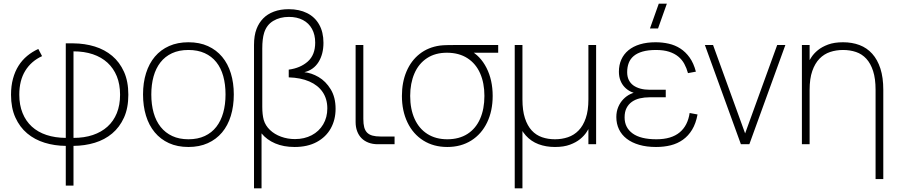

<svg xmlns="http://www.w3.org/2000/svg" viewBox="-20 -785 4888 1045"><path d="M338 225H380V9Q441.5 8.5 495.8 -8Q550 -24.5 590.5 -58.5Q631 -92.5 654.8 -144.8Q678.5 -197 678.5 -269.5Q678.5 -342 654.8 -394.5Q631 -447 590.5 -481Q550 -515 495.8 -531.8Q441.5 -548.5 380 -549H338V-34.5Q279.5 -35 232.8 -50.5Q186 -66 153.2 -96Q120.5 -126 102.8 -169.8Q85 -213.5 85 -269.5Q85 -347 117.5 -399.8Q150 -452.5 209 -479.5L188.5 -518.5Q155.5 -503.5 128 -480.8Q100.5 -458 81 -427.2Q61.5 -396.5 50.8 -357Q40 -317.5 40 -269.5Q40 -197.5 63.8 -145.2Q87.5 -93 128 -59Q168.5 -25 222.8 -8.2Q277 8.5 338 9ZM380 -505.5Q438.5 -505.5 485.2 -489.8Q532 -474 565 -443.8Q598 -413.5 615.8 -369.8Q633.5 -326 633.5 -269.5Q633.5 -213 615.8 -169.2Q598 -125.5 565 -95.8Q532 -66 485.2 -50.2Q438.5 -34.5 380 -34.5Z M1005.5 15Q1065 15 1111 -5.8Q1157 -26.5 1188.5 -64Q1220 -101.5 1236.2 -154.2Q1252.5 -207 1252.5 -271Q1252.5 -333.5 1236.5 -385.8Q1220.5 -438 1189.2 -475.5Q1158 -513 1112 -534Q1066 -555 1005.5 -555Q946.5 -555 900.5 -534.5Q854.5 -514 823 -476.8Q791.5 -439.5 775 -387.2Q758.5 -335 758.5 -271Q758.5 -208 774.5 -155.5Q790.5 -103 822 -65Q853.5 -27 899.5 -6Q945.5 15 1005.5 15ZM1005.5 -27Q955.5 -27 917.8 -44.5Q880 -62 854.5 -94Q829 -126 816.2 -171Q803.5 -216 803.5 -271Q803.5 -324.5 815.8 -368.8Q828 -413 853 -445.2Q878 -477.5 916 -495.2Q954 -513 1005.5 -513Q1056 -513 1094 -495.8Q1132 -478.5 1157.2 -447Q1182.5 -415.5 1195 -370.8Q1207.5 -326 1207.5 -271Q1207.5 -216.5 1195 -171.8Q1182.5 -127 1157.5 -94.8Q1132.5 -62.5 1094.5 -44.8Q1056.5 -27 1005.5 -27Z M1362.5 -540Q1362.5 -592 1376.5 -628Q1389 -660.5 1412.2 -684.5Q1435.5 -708.5 1470.8 -721.8Q1506 -735 1551.5 -735Q1608.5 -735 1651.2 -713.8Q1694 -692.5 1717.2 -651.2Q1740.5 -610 1740.5 -552Q1740.5 -490.5 1713.8 -447.5Q1687 -404.5 1636.5 -392Q1674.5 -388.5 1713.8 -365.8Q1753 -343 1779.8 -299.2Q1806.5 -255.5 1806.5 -193Q1806.5 -133.5 1780.5 -86.5Q1754.5 -39.5 1704.2 -12.2Q1654 15 1583.5 15Q1523.5 15 1477.8 -4.5Q1432 -24 1403.5 -59V240H1362.5ZM1585.5 -28Q1636.5 -28 1676.5 -49Q1716.5 -70 1739 -108Q1761.5 -146 1761.5 -195Q1761.5 -246.5 1736.2 -283.8Q1711 -321 1663.8 -341.5Q1616.5 -362 1551.5 -364V-406Q1615 -414.5 1655.2 -450.2Q1695.5 -486 1695.5 -553Q1695.5 -596 1678.2 -627.5Q1661 -659 1628.8 -676Q1596.5 -693 1552.5 -693Q1503.5 -693 1467.2 -671.2Q1431 -649.5 1417.5 -606Q1407.5 -573.5 1407.5 -521V-204Q1407.5 -161 1415.5 -132Q1424.5 -101.5 1449.2 -77.8Q1474 -54 1509.8 -41Q1545.5 -28 1585.5 -28Z M2127.5 -42H2051.5Q2025 -42 2007 -47Q1989 -52 1978 -63.2Q1967 -74.5 1962.2 -92.8Q1957.5 -111 1957.5 -138V-540H1915.5V-131V-120.5Q1915.5 -93 1924 -70.5Q1932.5 -48 1948 -32.5Q1963.5 -17 1986 -8.5Q2008.5 0 2036 0H2046.5H2127.5Z M2414.5 15Q2340 15 2284 -20.2Q2228 -55.5 2197.8 -118.5Q2167.5 -181.5 2167.5 -263Q2167.5 -337.5 2192.5 -396.2Q2217.5 -455 2264 -491.5Q2310.5 -528 2374.5 -537Q2390.5 -539 2412.8 -539.5Q2435 -540 2454.5 -540H2691.5V-498H2513.5L2535.5 -512Q2594 -482 2627.8 -415.8Q2661.5 -349.5 2661.5 -263Q2661.5 -181.5 2631.2 -118.5Q2601 -55.5 2545 -20.2Q2489 15 2414.5 15ZM2414.5 -27Q2479 -27 2524.5 -56.2Q2570 -85.5 2593.2 -138.8Q2616.5 -192 2616.5 -263Q2616.5 -333 2593.2 -385.8Q2570 -438.5 2524.5 -468Q2479 -497.5 2414.5 -498Q2349.5 -498.5 2304 -468.5Q2258.5 -438.5 2235.5 -385Q2212.5 -331.5 2212.5 -263Q2212.5 -191.5 2236.5 -138.2Q2260.5 -85 2306 -56Q2351.5 -27 2414.5 -27Z M2823.5 -244Q2823.5 -183.5 2837 -142Q2850.5 -100.5 2874 -75Q2897.5 -49.5 2930 -38.2Q2962.5 -27 3000.5 -27Q3038 -27 3071.2 -38.2Q3104.5 -49.5 3129.2 -75Q3154 -100.5 3168.2 -142Q3182.5 -183.5 3182.5 -244L3192.5 -100.5Q3185.5 -86 3172.5 -66Q3159.5 -46 3137.5 -28Q3115.5 -10 3082 2.5Q3048.5 15 3000.5 15Q2951.5 15 2911 -0.2Q2870.5 -15.5 2841.8 -47.5Q2813 -79.5 2797.2 -128.2Q2781.5 -177 2781.5 -244V-540H2823.5ZM3224.5 -540V0H3182.5V-540ZM2781.5 -540H2823.5V240H2781.5Z M3561.5 -630H3517.5L3565.5 -765H3609.5ZM3550.5 15Q3499 15 3458.8 3.2Q3418.5 -8.5 3390.8 -30Q3363 -51.5 3348.8 -81.5Q3334.5 -111.5 3334.5 -148Q3334.5 -178 3345 -202.8Q3355.5 -227.5 3372.8 -245.2Q3390 -263 3411.5 -273.2Q3433 -283.5 3455 -284L3455.5 -272.5Q3433 -276.5 3413.5 -286Q3394 -295.5 3379.5 -310.8Q3365 -326 3356.8 -347Q3348.5 -368 3348.5 -395Q3348.5 -431.5 3361.8 -461Q3375 -490.5 3400.5 -511.5Q3426 -532.5 3463.2 -543.8Q3500.5 -555 3548.5 -555Q3585.5 -555 3619.8 -547.2Q3654 -539.5 3682.8 -521Q3711.5 -502.5 3733.5 -471.8Q3755.5 -441 3767.5 -395L3724.5 -387Q3717 -414.5 3704.5 -437.5Q3692 -460.5 3671.5 -477.2Q3651 -494 3621.5 -503.5Q3592 -513 3550.5 -513Q3508 -513 3478 -504.5Q3448 -496 3429.2 -480.2Q3410.5 -464.5 3402 -442.2Q3393.5 -420 3393.5 -392Q3393.5 -368 3402.2 -350Q3411 -332 3427.2 -320.2Q3443.5 -308.5 3466 -302.5Q3488.5 -296.5 3515.5 -296.5H3603.5V-255.5H3515.5Q3487.5 -255.5 3462.8 -249.8Q3438 -244 3419.5 -231Q3401 -218 3390.2 -197.2Q3379.5 -176.5 3379.5 -146Q3379.5 -90.5 3423 -58.8Q3466.5 -27 3552.5 -27Q3594 -27 3625.5 -36.5Q3657 -46 3679.2 -64.5Q3701.5 -83 3715 -109.5Q3728.5 -136 3733.5 -170L3776.5 -162Q3767.5 -113 3747 -79.2Q3726.5 -45.5 3697 -24.5Q3667.5 -3.5 3630.5 5.8Q3593.5 15 3550.5 15Z M4012.5 0 3816.5 -540H3861L4035.5 -59L4210 -540H4254.5L4058.5 0Z M4745.5 -296Q4745.5 -357 4732 -398.5Q4718.5 -440 4695 -465.5Q4671.5 -491 4639 -502Q4606.5 -513 4568.5 -513Q4531 -513 4498 -502Q4465 -491 4440.2 -465.5Q4415.5 -440 4401 -398.5Q4386.5 -357 4386.5 -296L4376.5 -439.5Q4383.5 -454 4396.5 -474Q4409.5 -494 4431.5 -512Q4453.5 -530 4487 -542.5Q4520.5 -555 4568.5 -555Q4617.5 -555 4658 -539.8Q4698.5 -524.5 4727.2 -492.5Q4756 -460.5 4771.8 -411.8Q4787.5 -363 4787.5 -296V189.5H4745.5ZM4344.5 0V-540H4386.5V0Z"/></svg>

Font: Vela Sans GX ExtLt
Style: Regular
Weight: 200
Designer: Principal design: Mikhail Sharanda - project Manrope.
Design modification: Ravid Balaliev
Foundry: Mikhail Sharanda
Version: Version 1.001